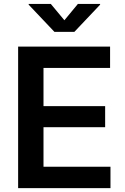

<svg xmlns="http://www.w3.org/2000/svg" viewBox="-20 -967 645 987"><path d="M73.2 0V-727.5H545.9V-617.7H203.6V-421.4H520.5V-313H203.6V-109.9H547.9V0ZM241.2 -946.8 311 -862.8 380.4 -946.8H494.6V-942.9L362.3 -803.2H259.8L127.4 -942.9V-946.8Z"/></svg>

Font: Inter-SemiBold
Style: Regular
Weight: 600
Designer: Rasmus Andersson
Foundry: rsms
Version: Version 4.000;git-a52131595